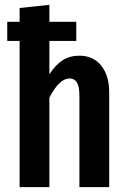

<svg xmlns="http://www.w3.org/2000/svg" viewBox="-20 -773 525 793"><path d="M431 -392V0H308V-378Q308 -416 297.5 -432.5Q287 -449 267 -449Q225 -449 184 -370V0H61V-604H10V-683H61V-740L184 -753V-683H295V-604H184V-466Q209 -505 238.5 -524Q268 -543 308 -543Q365 -543 398 -502Q431 -461 431 -392Z"/></svg>

Font: Fira Sans Extra Condensed Medium
Style: Regular
Weight: 500
Width: 1
Designer: Carrois Corporate & Edenspiekermann AG
Foundry: Carrois Corporate GbR & Edenspiekermann AG
Version: Version 4.203